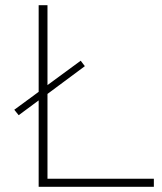

<svg xmlns="http://www.w3.org/2000/svg" viewBox="-20 -720 623 740"><path d="M163 -31V-358L307 -465L291 -486L163 -392V-700H129V-366L35 -297L52 -276L129 -333V0H573V-31Z"/></svg>

Font: Talent ExtraLight
Style: Regular
Weight: 200
Designer: Mike Powis
Version: Version 1.001;hotconv 1.0.109;makeotfexe 2.5.65596